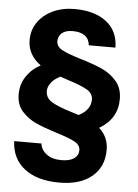

<svg xmlns="http://www.w3.org/2000/svg" viewBox="-60 -852 718 996"><g transform="rotate(5 299.0 -354.0)"><path d="M35 -96H177Q181 -63 210 -41Q239 -19 288 -19Q330 -19 353 -35Q376 -51 376 -78Q376 -106 345.5 -122Q315 -138 250 -158Q183 -179 141 -198Q99 -217 68 -251.5Q37 -286 37 -340Q37 -393 65 -434.5Q93 -476 138 -499Q69 -549 69 -626Q69 -677 97 -718Q125 -759 175 -782.5Q225 -806 288 -806Q393 -806 454 -758.5Q515 -711 516 -625H377Q375 -656 352.5 -673.5Q330 -691 288 -691Q251 -691 232 -674.5Q213 -658 213 -632Q213 -604 243.5 -587.5Q274 -571 340 -551Q408 -531 453 -511Q498 -491 530 -454.5Q562 -418 562 -361Q562 -258 468 -203Q517 -159 517 -92Q517 -4 456 47Q395 98 287 98Q172 98 105.5 47Q39 -4 35 -96ZM318 -272 356 -260Q418 -291 418 -346Q418 -378 385.5 -396.5Q353 -415 283 -437L245 -450Q214 -435 197.5 -413.5Q181 -392 181 -370Q181 -333 215 -313Q249 -293 318 -272Z"/></g></svg>

Font: Sora-SIA
Style: Bold
Weight: 700
Designer: Jonathan Barnbrook, Julián Moncada
Foundry: Barnbrook Fonts
Version: Version 2.000